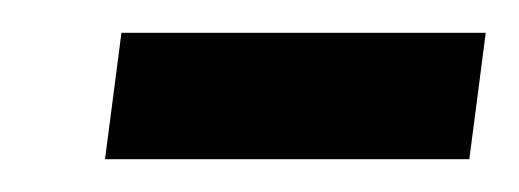

<svg xmlns="http://www.w3.org/2000/svg" viewBox="-20 -653 316 117"><path d="M44 -556 54 -633H276L266 -556Z"/></svg>

Font: Alumni Sans Black
Style: Italic
Weight: 900
Italic angle: -8°
Version: Version 1.016